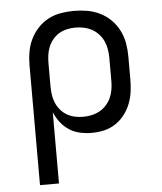

<svg xmlns="http://www.w3.org/2000/svg" viewBox="-53 -574 706 836"><g transform="rotate(-5 300.0 -156.5)"><path d="M88 215V-310Q88 -339 93 -367.5Q98 -396 110.5 -422Q123 -448 143 -469.5Q163 -491 188.5 -504.5Q214 -518 243 -523Q272 -528 301 -528Q330 -528 359 -523Q388 -518 414.5 -505Q441 -492 462 -471Q483 -450 496.5 -423.5Q510 -397 515 -368Q520 -339 520 -310V-210Q520 -183 516.5 -156Q513 -129 503 -103.5Q493 -78 476 -56Q459 -34 436 -19Q413 -4 386.5 2Q360 8 332 8Q307 8 281.5 2.5Q256 -3 234.5 -17Q213 -31 197 -51.5Q181 -72 171 -96V215ZM301 -65Q320 -65 338.5 -69Q357 -73 373.5 -82Q390 -91 403 -105.5Q416 -120 423.5 -137Q431 -154 434 -172.5Q437 -191 437 -210V-310Q437 -329 434 -347.5Q431 -366 423.5 -383Q416 -400 403 -414.5Q390 -429 373.5 -438Q357 -447 338.5 -451Q320 -455 301 -455Q283 -455 264.5 -451Q246 -447 230 -437.5Q214 -428 202 -413.5Q190 -399 183 -382Q176 -365 173.5 -346.5Q171 -328 171 -310V-210Q171 -192 173.5 -173.5Q176 -155 183 -138Q190 -121 202 -106.5Q214 -92 230 -82.5Q246 -73 264 -69Q282 -65 301 -65Z"/></g></svg>

Font: Iosevka SS04 Extended
Style: Regular
Weight: 400
Width: 7
Monospace: yes
Designer: Belleve Invis
Foundry: Belleve Invis
Version: Version 19.0.0; ttfautohint (v1.8.4)